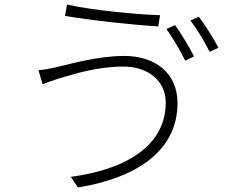

<svg xmlns="http://www.w3.org/2000/svg" viewBox="-20 -791 1040 848"><path d="M712 -338C712 -146 534 -42 293 -10L324 37C572 -3 764 -118 764 -336C764 -472 661 -544 529 -544C415 -544 301 -511 232 -495C203 -488 174 -483 150 -481L168 -419C190 -427 213 -436 245 -446C309 -464 407 -497 525 -497C634 -497 712 -434 712 -338ZM276 -771 267 -721C379 -701 571 -681 679 -674L687 -724C594 -726 382 -746 276 -771ZM753 -680 715 -663C742 -625 779 -564 798 -523L837 -542C815 -585 779 -645 753 -680ZM858 -717 821 -700C850 -663 884 -606 906 -562L945 -580C925 -618 886 -681 858 -717Z"/></svg>

Font: GenYoGothic2 TW L
Style: Regular
Weight: 300
Version: Version 2.100;PS 2.1;hotconv 16.6.51;makeotf.lib2.5.65220 DE